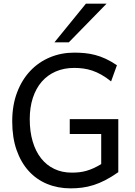

<svg xmlns="http://www.w3.org/2000/svg" viewBox="-20 -1011 733 1043"><path d="M622.6 -75.7Q585 -49.3 551.8 -32.2Q518.6 -15.1 487.3 -5.4Q456.1 4.4 425.8 8.3Q395.5 12.2 363.8 12.2Q294.4 12.2 236.3 -11.7Q178.2 -35.6 136 -82Q93.8 -128.4 70.1 -196Q46.4 -263.7 46.4 -351.6Q46.4 -439.5 72.8 -508.8Q99.1 -578.1 144.8 -626.2Q190.4 -674.3 251.7 -699.7Q313 -725.1 383.3 -725.1Q413.1 -725.1 440.9 -722.4Q468.8 -719.7 496.8 -712.4Q524.9 -705.1 554 -691.7Q583 -678.2 615.2 -656.7L583.5 -568.8Q556.2 -590.8 530.5 -605.2Q504.9 -619.6 480.5 -627.7Q456.1 -635.7 431.9 -638.9Q407.7 -642.1 383.3 -642.1Q327.6 -642.1 282.7 -622.6Q237.8 -603 206.5 -566.9Q175.3 -530.8 158.4 -479.2Q141.6 -427.7 141.6 -363.8Q141.6 -296.4 157.5 -242.7Q173.3 -189 203.1 -151.1Q232.9 -113.3 275.1 -93.3Q317.4 -73.2 369.6 -73.2Q391.6 -73.2 410.9 -75.4Q430.2 -77.6 449.2 -83Q468.3 -88.4 487.8 -97.2Q507.3 -106 529.8 -119.6V-283.2H358.9V-363.8H622.6ZM559.1 -991.2 354 -781.2H275.9L446.8 -991.2Z"/></svg>

Font: Andika Phon
Style: Regular
Weight: 400
Designer: Victor Gaultney, Annie Olsen, Julie Remington, Don Collingsworth, Eric Hays, Becca Hirsbrunner
Foundry: SIL International
Version: Version 5.000